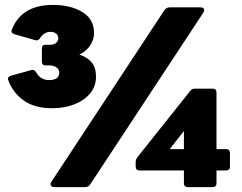

<svg xmlns="http://www.w3.org/2000/svg" viewBox="-20 -764 988 784"><path d="M202 0Q192 0 188 -6Q184 -12 190 -22L651 -722Q659 -734 673 -734H798Q809 -734 812.5 -728Q816 -722 810 -712L349 -12Q342 0 327 0ZM747 0Q731 0 731 -16V-68H550Q534 -68 534 -84V-102Q534 -112 541 -122L757 -393Q763 -402 776 -402H848Q864 -402 864 -386V-155H903Q919 -155 919 -139V-84Q919 -68 903 -68H864V-16Q864 0 848 0ZM673 -155H731V-229ZM193 -322Q121 -322 76.5 -354Q32 -386 14 -436Q8 -450 25 -455L108 -478Q120 -482 128 -468Q138 -451 151.5 -444Q165 -437 180 -437Q222 -437 222 -468Q222 -479 211.5 -488Q201 -497 180 -497H165Q151 -497 151 -513V-565Q151 -581 165 -581H180Q201 -581 209.5 -589Q218 -597 218 -607Q218 -620 209 -627Q200 -634 187 -634Q160 -634 144 -609Q136 -596 124 -600L40 -624Q22 -629 29 -644Q47 -692 89 -718Q131 -744 196 -744Q268 -744 316 -715Q364 -686 364 -629Q364 -603 348.5 -579Q333 -555 304 -541Q336 -531 354 -509.5Q372 -488 372 -451Q372 -411 347.5 -382Q323 -353 282.5 -337.5Q242 -322 193 -322Z"/></svg>

Font: LINE Seed Sans Heavy
Style: Regular
Weight: 900
Designer: LINE VX Design & Dalton Maag Ltd & Sandoll Inc
Foundry: Dalton Maag Ltd
Version: Version 1.003